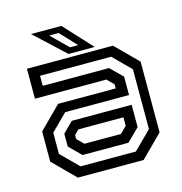

<svg xmlns="http://www.w3.org/2000/svg" viewBox="-103 -782 832 876"><g transform="rotate(-15 313.0 -344.0)"><path d="M158 0 55 -103V-245.5L158 -348.5H430V-368L399.5 -398.5H62V-540H468.5L571.5 -437V-103L468.5 0ZM205.5 -94 150 -149V-209.5L198 -257.5H481V-152L422 -94ZM183 -46.5H444.5L528.5 -130V-412.5L447.5 -493.5H111.5V-446H424.5L481 -390.5V-303.5H179.5L102.5 -227V-127ZM227 -141.5H399.5L430 -172V-212H217L196 -191V-172ZM386.5 -556H263L121 -688H264.5ZM316 -583.5 244 -660H199.5L277.5 -583.5Z"/></g></svg>

Font: Tourney Medium
Style: Regular
Weight: 500
Designer: Tyler Finck
Foundry: Etcetera Type Co
Version: Version 1.015